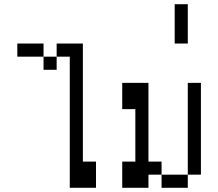

<svg xmlns="http://www.w3.org/2000/svg" viewBox="-20 -895 1040 915"><path d="M312.5 -625Q312.5 -625 312.5 0H437.5Q437.5 0 437.5 -125H375V-687.5H250V-625H187.5V-562.5H250V-625ZM187.5 -625V-687.5H62.5V-625Z M687.5 -62.5H750V0H875V-62.5H750V-125H687.5Q687.5 -125 687.5 -500H562.5Q562.5 -500 562.5 -375H625Q625 -375 625 -125H562.5Q562.5 -125 562.5 0H687.5ZM875 -62.5H937.5V-500H875Z M812.5 -875V-687.5H875V-875Z"/></svg>

Font: UnifontExMono
Style: Regular
Weight: 500
Version: Version 15.0.06